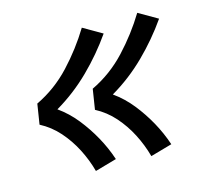

<svg xmlns="http://www.w3.org/2000/svg" viewBox="-81 -692 739 696"><g transform="rotate(-15 288.0 -344.5)"><path d="M405 -87 486 -110Q471 -155 448 -196.5Q425 -238 395.5 -275Q366 -312 328 -339Q398 -380 456.5 -437.5Q515 -495 561 -561L490 -602Q448 -533 392 -473Q336 -413 263 -378L251 -302Q291 -281 321 -247Q351 -213 372 -172Q393 -131 405 -87ZM197 -87 278 -110Q263 -155 240 -196.5Q217 -238 187.5 -275Q158 -312 120 -339Q190 -380 248.5 -437.5Q307 -495 353 -561L282 -602Q240 -533 184 -473Q128 -413 55 -378L43 -302Q83 -281 113 -247Q143 -213 164 -172Q185 -131 197 -87Z"/></g></svg>

Font: Iosevka Sparkle
Style: Italic
Weight: 400
Italic angle: -9°
Designer: Belleve Invis
Foundry: Belleve Invis
Version: Version 4.5.0; ttfautohint (v1.8.3)